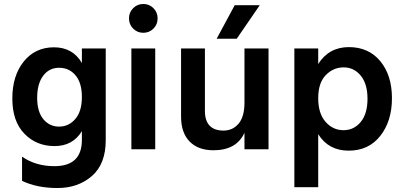

<svg xmlns="http://www.w3.org/2000/svg" viewBox="-20 -751 2030 966"><path d="M277.5 -410Q227 -410 197 -369.5Q167 -329 167 -259Q167 -189 198 -151.5Q229 -114 277.5 -114Q326 -114 359 -152.5Q392 -191 392 -262.5Q392 -334 360 -372Q328 -410 277.5 -410ZM512 -46Q512 74 442.5 134.5Q373 195 269.5 195Q166 195 91 159V37Q159 85 254 85Q392 85 392 -47V-91Q346 -16 254.5 -16Q163 -16 102.5 -78.5Q42 -141 42 -255.5Q42 -370 99.5 -441.5Q157 -513 251.5 -513Q346 -513 392 -434V-507H512Z M701 -731Q731 -731 752 -710Q773 -689 773 -658.5Q773 -628 752 -607Q731 -586 701 -586Q671 -586 650 -607Q629 -628 629 -658.5Q629 -689 650 -710Q671 -731 701 -731ZM761 0H641V-507H761Z M1171 -556H1070L1161 -725H1287ZM1331 0H1210V-83Q1170 5 1054 5Q977 5 934 -39Q891 -83 891 -164V-507H1011V-192Q1011 -144 1034.5 -119Q1058 -94 1104.5 -94Q1151 -94 1180.5 -129Q1210 -164 1210 -235V-507H1331Z M1619 -373Q1581 -334 1581 -257Q1581 -180 1618 -138Q1655 -96 1708 -96Q1761 -96 1795 -137.5Q1829 -179 1829 -254Q1829 -329 1795 -370.5Q1761 -412 1709 -412Q1657 -412 1619 -373ZM1581 191H1461V-507H1581V-429Q1635 -514 1735 -514Q1835 -514 1893.5 -443Q1952 -372 1952 -257Q1952 -142 1893.5 -67.5Q1835 7 1734 7Q1633 7 1581 -76Z"/></svg>

Font: Hind Jalandhar SemiBold
Style: Regular
Weight: 600
Designer: Namrata Goyal
Foundry: Indian Type Foundry
Version: Version 0.702;PS 1.0;hotconv 1.0.81;makeotf.lib2.5.63406